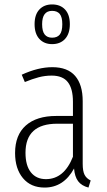

<svg xmlns="http://www.w3.org/2000/svg" viewBox="-20 -835 481 866"><path d="M389 -21 379 11Q348 3 332.5 -17.5Q317 -38 314 -75Q267 11 181 11Q119 11 83.5 -31.5Q48 -74 48 -145Q48 -226 96.5 -269Q145 -312 234 -312H309V-376Q309 -435 286 -464.5Q263 -494 213 -494Q183 -494 154.5 -486.5Q126 -479 92 -465L78 -498Q152 -532 216 -532Q285 -532 319 -492.5Q353 -453 353 -379V-96Q353 -63 361.5 -46.5Q370 -30 389 -21ZM309 -128V-277H238Q95 -277 95 -146Q95 -88 119.5 -57.5Q144 -27 187 -27Q269 -27 309 -128ZM295 -726Q295 -683 273.5 -659.5Q252 -636 215 -636Q179 -636 157.5 -659.5Q136 -683 136 -726Q136 -769 157.5 -792Q179 -815 215 -815Q252 -815 273.5 -792Q295 -769 295 -726ZM170 -726Q170 -694 181.5 -679.5Q193 -665 215 -665Q238 -665 249.5 -679Q261 -693 261 -726Q261 -758 249.5 -772Q238 -786 215 -786Q170 -786 170 -726Z"/></svg>

Font: Fira Sans Extra Condensed ExtraLight
Style: Regular
Weight: 275
Width: 1
Designer: Carrois Corporate & Edenspiekermann AG
Foundry: Carrois Corporate GbR & Edenspiekermann AG
Version: Version 4.203